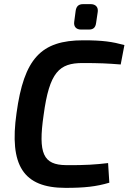

<svg xmlns="http://www.w3.org/2000/svg" viewBox="-20 -897 622 929"><path d="M419 -877H382C360 -877 349 -866 346 -844L339 -791C336 -768 349 -754 372 -754H410C432 -754 442 -764 445 -786L453 -840C456 -863 442 -877 419 -877ZM383 -702C178 -702 96 -613 60 -350C24 -97 92 12 297 12C388 12 445 6 509 -13L503 -108C445 -101 391 -97 300 -98C189 -99 164 -154 191 -340C219 -549 267 -592 380 -592C461 -592 502 -590 564 -585L582 -679C523 -695 478 -702 383 -702Z"/></svg>

Font: Exo 2 Semi Bold
Style: Italic
Weight: 600
Italic angle: -8°
Designer: Natanael Gama
Version: Version 1.001;PS 001.001;hotconv 1.0.88;makeotf.lib2.5.64775